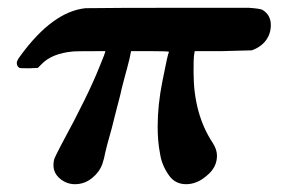

<svg xmlns="http://www.w3.org/2000/svg" viewBox="-20 -464 722 492"><path d="M412 -16Q394 -42 390 -71Q384 -101 384 -139Q384 -195 396 -255Q410 -327 413 -331Q413 -333 365 -333H316L315 -329Q314 -323 312 -314Q311 -310 309.5 -304Q308 -298 305.5 -288.5Q303 -279 301 -272Q299 -264 296.5 -255Q294 -246 291.5 -235.5Q289 -225 288 -220Q285 -209 277.5 -179.5Q270 -150 266 -134Q252 -85 249 -70Q248 -64 246.5 -58Q245 -52 243.5 -48Q242 -44 242 -43Q234 -22 215 -7Q196 8 172 8Q151 8 134 -6Q117 -20 117 -41Q117 -53 121 -61Q122 -64 137 -93Q206 -220 235 -293Q250 -329 250 -333Q173 -333 166 -332Q114 -327 88 -301L77 -290L55 -289Q32 -289 30 -290Q23 -294 23 -303Q23 -309 33 -322Q115 -434 199 -443Q273 -444 418 -444H618Q646 -442 652 -439Q674 -426 674 -400Q674 -377 661 -360Q648 -343 625 -335Q624 -335 549 -333H479L477 -321Q476 -315 476 -279Q476 -172 525 -98Q536 -81 536 -65Q536 -35 510 -14Q485 8 457 8Q428 8 412 -16Z"/></svg>

Font: KaTeX_Math
Style: Bold Italic
Weight: 700
Version: Version